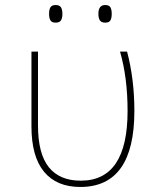

<svg xmlns="http://www.w3.org/2000/svg" viewBox="-20 -733 640 763"><path d="M105 -231V-528H131V-235Q131 -122 174 -68.5Q217 -15 301 -15Q487 -15 487 -292Q487 -424 457 -528H485Q514 -418 514 -292Q514 10 299 10Q205 10 155 -50.5Q105 -111 105 -231ZM175 -678Q175 -695 180.5 -704Q186 -713 201 -713Q217 -713 222.5 -703.5Q228 -694 228 -678Q228 -662 222.5 -652.5Q217 -643 201 -643Q186 -643 180.5 -652Q175 -661 175 -678ZM371 -678Q371 -713 398 -713Q414 -713 419 -703.5Q424 -694 424 -678Q424 -662 419 -652.5Q414 -643 398 -643Q383 -643 377 -652Q371 -661 371 -678Z"/></svg>

Font: Noto Sans Mono UI Thin
Style: Regular
Weight: 250
Monospace: yes
Designer: Monotype Design team
Foundry: Monotype Imaging Inc.
Version: Version 1.000